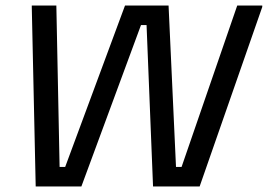

<svg xmlns="http://www.w3.org/2000/svg" viewBox="-20 -670 962 690"><path d="M108.3 0 94.2 -645V-650H182.5L194.2 -70H214.2L429.2 -650H585.8L612.5 -70H632.5L832.5 -650H922.5V-645L697.5 0H530L506.7 -580H486.7L272.5 0Z"/></svg>

Font: Familjen Grotesk
Style: Italic
Weight: 400
Italic angle: -9.46201°
Designer: Anders Wikstroem, Jonas Baeckman, Matilda Gysing, Kristian Moeller
Foundry: Familjen STHLM AB
Version: Version 2.000